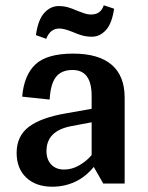

<svg xmlns="http://www.w3.org/2000/svg" viewBox="-20 -695 559 727"><path d="M43 -116Q43 -180 89.5 -215Q136 -250 231 -266L327 -283V-332Q327 -430 255 -430Q212 -430 191.5 -403Q171 -376 168 -318L64 -329Q71 -411 114.5 -451.5Q158 -492 257 -492Q353 -492 402.5 -450Q452 -408 452 -325V0H371L335 -63Q304 -25 264 -6.5Q224 12 178 12Q116 12 79.5 -22.5Q43 -57 43 -116ZM327 -108V-232L248 -217Q156 -199 156 -123Q156 -91 174 -72Q192 -53 223 -53Q253 -53 281 -69.5Q309 -86 327 -108ZM255 -574Q223 -587 205 -587Q170 -587 155 -548L116 -562Q124 -620 147.5 -646Q171 -672 202 -672Q221 -672 237 -667.5Q253 -663 273 -654Q286 -649 299 -644.5Q312 -640 324 -640Q343 -640 355 -648.5Q367 -657 373 -675L412 -662Q404 -606 381 -581Q358 -556 328 -556Q309 -556 292 -560.5Q275 -565 255 -574Z"/></svg>

Font: Arya
Style: Bold
Weight: 700
Designer: Eduardo Rodriguez Tunni, Modular Infotech
Foundry: Eduardo Rodriguez Tunni, Modular Infotech
Version: Version 1.002